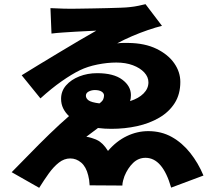

<svg xmlns="http://www.w3.org/2000/svg" viewBox="-20 -829 1040 921"><path d="M392 -370Q392 -357 405 -347.5Q418 -338 457 -333Q472 -344 475.5 -353.5Q479 -363 479 -371Q479 -382 467.5 -389.5Q456 -397 435 -397Q419 -397 405.5 -390Q392 -383 392 -370ZM222 -790Q230 -790 247.5 -789Q265 -788 285.5 -787.5Q306 -787 322 -787Q333 -787 360 -787.5Q387 -788 422 -788.5Q457 -789 493 -790Q529 -791 558.5 -792Q588 -793 603 -795Q624 -797 645 -801.5Q666 -806 678 -809L757 -705Q728 -698 690 -685Q652 -672 613.5 -655.5Q575 -639 542 -621Q556 -623 570 -623Q584 -623 596 -623Q675 -622 730.5 -595Q786 -568 815.5 -526Q845 -484 845 -436Q845 -377 818 -334.5Q791 -292 744 -264.5Q697 -237 638 -224Q579 -211 514 -211Q498 -211 482 -212Q466 -213 450 -215Q436 -205 422 -194Q408 -183 394 -173Q417 -170 445 -157.5Q473 -145 498 -105Q538 -152 588 -176Q638 -200 691 -200Q754 -200 804 -172Q854 -144 892.5 -95.5Q931 -47 956 13L801 71Q760 -72 678 -72Q644 -72 618.5 -47.5Q593 -23 577 16Q574 24 570.5 37Q567 50 567 61L410 60Q409 43 407.5 33.5Q406 24 403 12Q393 -29 369.5 -49Q346 -69 317 -69Q288 -69 262.5 -49Q237 -29 214 3Q191 35 168 72L36 -3Q73 -40 120 -88.5Q167 -137 217 -185.5Q267 -234 311 -272Q293 -289 283 -309.5Q273 -330 273 -355Q273 -392 297 -419.5Q321 -447 360.5 -462.5Q400 -478 446 -478Q525 -478 566.5 -447Q608 -416 608 -373Q608 -356 604 -344Q645 -357 668.5 -380.5Q692 -404 692 -434Q692 -460 672 -481.5Q652 -503 617.5 -516Q583 -529 538 -529Q495 -529 447.5 -519.5Q400 -510 363 -492Q324 -473 275.5 -439Q227 -405 174 -357L84 -468Q119 -490 165.5 -518Q212 -546 261.5 -576Q311 -606 358 -633.5Q405 -661 442 -682Q428 -681 401.5 -680Q375 -679 343 -677Q311 -675 280.5 -673Q250 -671 227 -668Z"/></svg>

Font: Source Han Sans CN Heavy
Style: Regular
Weight: 900
Designer: Ryoko NISHIZUKA 西塚涼子 (kana, bopomofo & ideographs); Paul D. Hunt (Latin, Greek & Cyrillic); Sandoll Communications 산돌커뮤니
Foundry: Adobe
Version: Version 2.000;hotconv 1.0.107;makeotfexe 2.5.65593